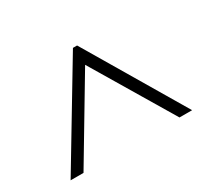

<svg xmlns="http://www.w3.org/2000/svg" viewBox="-83 -797 636 592"><g transform="rotate(-30 234.5 -501.0)"><path d="M243.2 -675.8 450.7 -325.7H405.8L234.9 -611.8L64 -325.7H18.1L228.5 -675.8Z"/></g></svg>

Font: Jameel Khushkhati
Style: Regular
Weight: 400
Version: Version 3.5